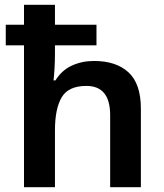

<svg xmlns="http://www.w3.org/2000/svg" viewBox="-20 -780 684 800"><path d="M209 -760V-677H382V-591H209V-556Q209 -523 207 -491.5Q205 -460 203 -445H211Q237 -487 279 -506.5Q321 -526 372 -526Q464 -526 515.5 -478.5Q567 -431 567 -327V0H439V-300Q439 -422 340 -422Q265 -422 237 -374.5Q209 -327 209 -237V0H80V-591H4V-677H80V-760Z"/></svg>

Font: Noto Sans NKo Unjoined SemiBold
Style: Regular
Weight: 600
Designer: Monotype Design Team
Foundry: Monotype Imaging Inc.
Version: Version 2.004